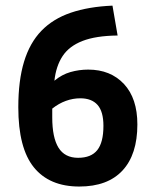

<svg xmlns="http://www.w3.org/2000/svg" viewBox="-20 -657 541 685"><path d="M262.8 8.5Q156.3 8.5 100.8 -60Q45.3 -128.5 45.3 -274.3Q45.3 -369.6 65.8 -436.9Q86.2 -504.2 127.7 -547.1Q169.2 -590 232.5 -611.6Q295.8 -633.2 381.3 -636.9L399.6 -530.3Q321.7 -529.4 274.1 -510.8Q226.5 -492.2 203.2 -456.7Q179.9 -421.2 174.1 -369Q200.4 -391 231.3 -399.9Q262.2 -408.7 294.6 -408.7Q374.2 -408.7 422.2 -357.4Q470.1 -306.1 470.1 -213.1Q470.1 -105.8 417.1 -48.7Q364.1 8.5 262.8 8.5ZM258.7 -94Q305.2 -94 327.1 -121.5Q349 -149.1 349 -208Q349 -258.8 328.1 -282.6Q307.1 -306.3 266.3 -306.3Q240.5 -306.3 215 -297.1Q189.6 -287.9 166.4 -269.5V-238Q166.4 -166.2 188.7 -130.1Q211.1 -94 258.7 -94Z"/></svg>

Font: Anaheim
Style: Regular
Weight: 400
Designer: Vernon Adams
Foundry: Vernon Adams
Version: Version 2.001